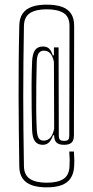

<svg xmlns="http://www.w3.org/2000/svg" viewBox="-20 -711 400 826"><path d="M181 95Q143 95 117 85.8Q91 76.5 77.2 56.8Q63.5 37 63 5Q62 -77.5 61 -151.8Q60 -226 60 -297.5Q60 -369 60.5 -443.2Q61 -517.5 63 -600Q63.5 -632.5 77.2 -652.5Q91 -672.5 117 -681.8Q143 -691 181 -691Q219.5 -691 245.8 -681.8Q272 -672.5 285.5 -652.5Q299 -632.5 299 -600Q299 -519 298.8 -454.8Q298.5 -390.5 298.5 -336.2Q298.5 -282 298.2 -232Q298 -182 298 -129Q298 -107.5 288.2 -97.8Q278.5 -88 256 -88Q233 -88 223 -97.8Q213 -107.5 213 -129H208Q201.5 -109 190.8 -98.5Q180 -88 164 -88Q141.5 -88 130.2 -103.5Q119 -119 118 -155Q117 -200.5 116.2 -248Q115.5 -295.5 115.8 -344.5Q116 -393.5 118 -444Q119.5 -480 130.8 -495.5Q142 -511 165 -511Q181 -511 190.8 -502.2Q200.5 -493.5 207 -473H212V-507H232L233 -129Q233 -115 237.8 -110Q242.5 -105 256 -105Q269 -105 273.5 -110Q278 -115 278 -129Q278 -182 278.2 -232Q278.5 -282 278.5 -336.2Q278.5 -390.5 278.8 -454.8Q279 -519 279 -600Q279 -638.5 253.8 -654.8Q228.5 -671 181 -671Q134.5 -671 109.2 -654.8Q84 -638.5 83 -600Q81.5 -517.5 80.8 -443.2Q80 -369 80 -297.5Q80 -226 80.8 -151.8Q81.5 -77.5 83 5Q84 42.5 109.2 58.8Q134.5 75 181 75Q228.5 75 253 58.8Q277.5 42.5 279 5Q280 -11.5 279.8 -23Q279.5 -34.5 278 -59H298Q299.5 -31.5 299.8 -20Q300 -8.5 299 5Q297 37 283.2 56.8Q269.5 76.5 244 85.8Q218.5 95 181 95ZM168 -106Q186 -106 197 -119.2Q208 -132.5 213 -157L212 -445Q207 -469 196.5 -481Q186 -493 168 -493Q154.5 -493 146.8 -482.5Q139 -472 138 -444Q137 -401.5 136.2 -349.8Q135.5 -298 135.8 -246.8Q136 -195.5 138 -155Q139.5 -127.5 146.2 -116.8Q153 -106 168 -106Z"/></svg>

Font: Big Shoulders Display SC Thin
Style: Regular
Weight: 100
Designer: Patric King
Foundry: XO Type Co
Version: Version 2.002